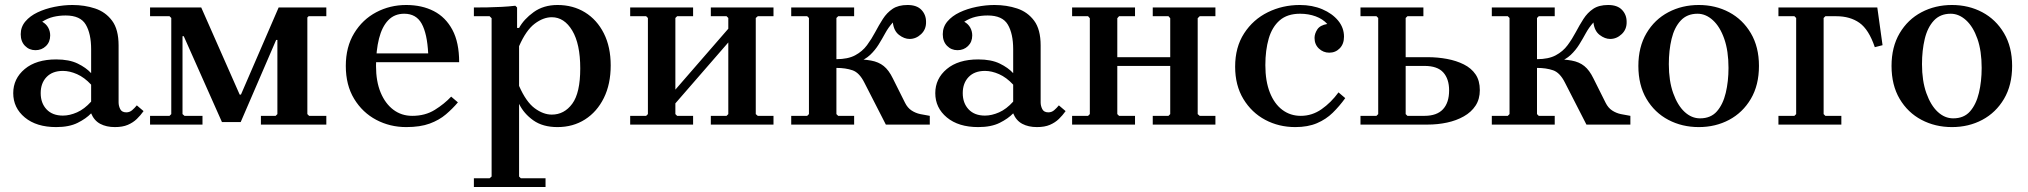

<svg xmlns="http://www.w3.org/2000/svg" viewBox="-20 -499 8122 769"><path d="M440 10Q406 10 381.5 -3Q357 -16 345 -45V-302Q345 -364 323.5 -400.5Q302 -437 243 -437Q217 -437 194 -431.5Q171 -426 149 -412Q165 -403 173 -388.5Q181 -374 181 -357Q181 -331 164 -314.5Q147 -298 122 -298Q97 -298 80 -315.5Q63 -333 63 -362Q63 -391 81.5 -413Q100 -435 130.5 -449.5Q161 -464 198 -471.5Q235 -479 270 -479Q319 -479 361 -465Q403 -451 429 -416Q455 -381 455 -317V-89Q455 -75 461.5 -62Q468 -49 486 -49Q499 -49 509 -57.5Q519 -66 528 -77L555 -54Q543 -37 528 -22.5Q513 -8 492 1Q471 10 440 10ZM205 10Q126 10 79.5 -28.5Q33 -67 33 -126Q33 -184 79 -222.5Q125 -261 205 -261Q257 -261 291 -244.5Q325 -228 345 -206V-160Q318 -189 288.5 -202Q259 -215 232 -215Q190 -215 166.5 -190.5Q143 -166 143 -126Q143 -86 166.5 -61Q190 -36 232 -36Q259 -36 288.5 -49Q318 -62 345 -92V-45Q325 -24 291 -7Q257 10 205 10Z M1216 -434 1211 -429V-42L1218 -35H1287V0H1025V-35H1084L1091 -42V-339H1086L944 -10H869L716 -354H711V-42L719 -35H791V0H581V-35H659L666 -42V-427L659 -434H581V-469H786L940 -120H945L1096 -469H1287V-434Z M1607 10Q1542 10 1487 -19Q1432 -48 1398.5 -103Q1365 -158 1365 -235Q1365 -311 1398.5 -366Q1432 -421 1487 -450Q1542 -479 1607 -479Q1670 -479 1717.5 -454.5Q1765 -430 1792 -379.5Q1819 -329 1819 -250H1466V-285H1695Q1691 -364 1669 -404Q1647 -444 1599 -444Q1560 -444 1535 -418Q1510 -392 1498 -344.5Q1486 -297 1486 -235Q1486 -173 1504.5 -128.5Q1523 -84 1555.5 -59.5Q1588 -35 1631 -35Q1683 -35 1721.5 -59Q1760 -83 1787 -112L1814 -89Q1793 -64 1766 -41Q1739 -18 1701 -4Q1663 10 1607 10Z M2213 -479Q2275 -479 2323 -449.5Q2371 -420 2398.5 -365.5Q2426 -311 2426 -237Q2426 -162 2398.5 -106.5Q2371 -51 2323 -20.5Q2275 10 2213 10Q2154 10 2116 -17Q2078 -44 2059 -83V208L2066 215H2165V250H1878V215H1941L1949 208V-426L1941 -434H1878V-469Q1904 -469 1932.5 -469.5Q1961 -470 1989.5 -471.5Q2018 -473 2044 -476L2051 -469V-387H2059Q2078 -422 2117.5 -450.5Q2157 -479 2213 -479ZM2190 -40Q2240 -40 2272 -83.5Q2304 -127 2304 -225Q2304 -323 2272 -376.5Q2240 -430 2190 -430Q2156 -430 2121.5 -404Q2087 -378 2059 -314V-155Q2087 -91 2121.5 -65.5Q2156 -40 2190 -40Z M2685 -42 2692 -35H2756V0H2504V-35H2568L2575 -42V-427L2568 -434H2504V-469H2756V-434H2692L2685 -427ZM3007 -42 3015 -35H3078V0H2827V-35H2890L2897 -42V-427L2890 -434H2827V-469H3078V-434H3015L3007 -427ZM2897 -329 2685 -85V-140L2897 -384Z M3330 -42 3337 -35H3401V0H3149V-35H3213L3220 -42V-427L3213 -434H3149V-469H3401V-434H3337L3330 -427ZM3528 0 3442 -168Q3422 -208 3394.5 -217.5Q3367 -227 3330 -227V-262H3392Q3438 -262 3468.5 -256.5Q3499 -251 3519.5 -234.5Q3540 -218 3556 -185L3605 -87Q3615 -67 3631 -56.5Q3647 -46 3666 -42Q3685 -38 3704 -35V0ZM3615 -479Q3652 -479 3670.5 -459.5Q3689 -440 3689 -412Q3690 -382 3669.5 -362.5Q3649 -343 3623 -343Q3602 -343 3581 -359Q3560 -375 3556 -409Q3538 -389 3525.5 -366Q3513 -343 3499 -320.5Q3485 -298 3465 -279Q3445 -260 3413 -249Q3381 -238 3330 -238V-262Q3376 -262 3405 -277.5Q3434 -293 3452.5 -318Q3471 -343 3485.5 -370.5Q3500 -398 3516 -423Q3532 -448 3555 -463.5Q3578 -479 3615 -479Z M4133 10Q4099 10 4074.5 -3Q4050 -16 4038 -45V-302Q4038 -364 4016.5 -400.5Q3995 -437 3936 -437Q3910 -437 3887 -431.5Q3864 -426 3842 -412Q3858 -403 3866 -388.5Q3874 -374 3874 -357Q3874 -331 3857 -314.5Q3840 -298 3815 -298Q3790 -298 3773 -315.5Q3756 -333 3756 -362Q3756 -391 3774.5 -413Q3793 -435 3823.5 -449.5Q3854 -464 3891 -471.5Q3928 -479 3963 -479Q4012 -479 4054 -465Q4096 -451 4122 -416Q4148 -381 4148 -317V-89Q4148 -75 4154.5 -62Q4161 -49 4179 -49Q4192 -49 4202 -57.5Q4212 -66 4221 -77L4248 -54Q4236 -37 4221 -22.5Q4206 -8 4185 1Q4164 10 4133 10ZM3898 10Q3819 10 3772.5 -28.5Q3726 -67 3726 -126Q3726 -184 3772 -222.5Q3818 -261 3898 -261Q3950 -261 3984 -244.5Q4018 -228 4038 -206V-160Q4011 -189 3981.5 -202Q3952 -215 3925 -215Q3883 -215 3859.5 -190.5Q3836 -166 3836 -126Q3836 -86 3859.5 -61Q3883 -36 3925 -36Q3952 -36 3981.5 -49Q4011 -62 4038 -92V-45Q4018 -24 3984 -7Q3950 10 3898 10Z M4597 0V-35H4660L4667 -42V-426L4660 -434H4597V-469H4848V-434H4785L4777 -426V-42L4785 -35H4848V0ZM4274 0V-35H4338L4345 -42V-426L4338 -434H4274V-469H4526V-434H4462L4455 -426V-42L4462 -35H4526V0ZM4397 -235V-270H4724V-235Z M5168 10Q5102 10 5047.5 -19Q4993 -48 4960 -102.5Q4927 -157 4927 -232Q4927 -310 4963 -365.5Q4999 -421 5058 -450Q5117 -479 5186 -479Q5236 -479 5276 -462Q5316 -445 5339.5 -416.5Q5363 -388 5363 -352Q5363 -323 5346 -305.5Q5329 -288 5304 -288Q5280 -288 5262.5 -304.5Q5245 -321 5245 -347Q5245 -364 5256 -381Q5267 -398 5296 -403Q5278 -423 5249.5 -433.5Q5221 -444 5187 -444Q5136 -444 5105.5 -417.5Q5075 -391 5061.5 -344.5Q5048 -298 5048 -238Q5048 -174 5066 -128.5Q5084 -83 5116 -59Q5148 -35 5190 -35Q5235 -35 5273 -61.5Q5311 -88 5341 -129L5368 -106Q5345 -74 5318 -47.5Q5291 -21 5254.5 -5.5Q5218 10 5168 10Z M5429 0V-35H5493L5500 -42V-427L5493 -434H5429V-469H5681V-434H5617L5610 -427V-270H5698Q5738 -270 5775.5 -263Q5813 -256 5843 -241Q5873 -226 5890 -201Q5907 -176 5907 -138Q5907 -102 5890 -76Q5873 -50 5843 -33Q5813 -16 5775.5 -8Q5738 0 5698 0ZM5617 -35H5685Q5735 -35 5759.5 -61.5Q5784 -88 5784 -137Q5784 -183 5760.5 -209Q5737 -235 5685 -235H5610V-42Z M6136 -42 6143 -35H6207V0H5955V-35H6019L6026 -42V-427L6019 -434H5955V-469H6207V-434H6143L6136 -427ZM6334 0 6248 -168Q6228 -208 6200.5 -217.5Q6173 -227 6136 -227V-262H6198Q6244 -262 6274.5 -256.5Q6305 -251 6325.5 -234.5Q6346 -218 6362 -185L6411 -87Q6421 -67 6437 -56.5Q6453 -46 6472 -42Q6491 -38 6510 -35V0ZM6421 -479Q6458 -479 6476.5 -459.5Q6495 -440 6495 -412Q6496 -382 6475.5 -362.5Q6455 -343 6429 -343Q6408 -343 6387 -359Q6366 -375 6362 -409Q6344 -389 6331.5 -366Q6319 -343 6305 -320.5Q6291 -298 6271 -279Q6251 -260 6219 -249Q6187 -238 6136 -238V-262Q6182 -262 6211 -277.5Q6240 -293 6258.5 -318Q6277 -343 6291.5 -370.5Q6306 -398 6322 -423Q6338 -448 6361 -463.5Q6384 -479 6421 -479Z M6784 -479Q6851 -479 6905.5 -450Q6960 -421 6992.5 -366Q7025 -311 7025 -235Q7025 -158 6992.5 -103Q6960 -48 6905.5 -19Q6851 10 6784 10Q6717 10 6662 -19Q6607 -48 6574.5 -103Q6542 -158 6542 -235Q6542 -311 6574.5 -366Q6607 -421 6662 -450Q6717 -479 6784 -479ZM6789 -25Q6832 -25 6856.5 -53Q6881 -81 6892 -127Q6903 -173 6903 -227Q6903 -295 6886 -343.5Q6869 -392 6840.5 -418Q6812 -444 6779 -444Q6737 -444 6711.5 -416.5Q6686 -389 6675 -343Q6664 -297 6664 -242Q6664 -175 6681.5 -126Q6699 -77 6727 -51Q6755 -25 6789 -25Z M7499 -469 7520 -318 7489 -310Q7465 -381 7427.5 -407.5Q7390 -434 7335 -434H7291L7284 -427V-42L7291 -35H7355V0H7103V-35H7167L7174 -42V-427L7167 -434H7103V-469Z M7798 -479Q7865 -479 7919.5 -450Q7974 -421 8006.5 -366Q8039 -311 8039 -235Q8039 -158 8006.5 -103Q7974 -48 7919.5 -19Q7865 10 7798 10Q7731 10 7676 -19Q7621 -48 7588.5 -103Q7556 -158 7556 -235Q7556 -311 7588.5 -366Q7621 -421 7676 -450Q7731 -479 7798 -479ZM7803 -25Q7846 -25 7870.5 -53Q7895 -81 7906 -127Q7917 -173 7917 -227Q7917 -295 7900 -343.5Q7883 -392 7854.5 -418Q7826 -444 7793 -444Q7751 -444 7725.5 -416.5Q7700 -389 7689 -343Q7678 -297 7678 -242Q7678 -175 7695.5 -126Q7713 -77 7741 -51Q7769 -25 7803 -25Z"/></svg>

Font: Brygada 1918 SemiBold
Style: Regular
Weight: 600
Designer: Mateusz Machalski | Borys Kosmynka | Przemek Hoffer
Foundry: NIEPODLEGLA 2018
Version: Version 3.006